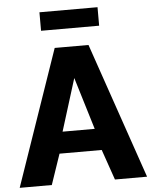

<svg xmlns="http://www.w3.org/2000/svg" viewBox="-60 -951 789 1000"><g transform="rotate(-5 335.0 -451.0)"><path d="M184.1 -805.2V-901.9H487.8V-805.2ZM247.1 -710H423.8L668 0H500L444.8 -159.2H224.1L169.9 0H2ZM418 -272 335 -544.9 250 -272Z"/></g></svg>

Font: Rawline ExtraBold
Style: Regular
Weight: 800
Designer: Matt McInerney, Pablo Impallari, Rodrigo Fuenzalida
Foundry: Matt McInerney, Pablo Impallari, Rodrigo Fuenzalida
Version: Version 4.020;PS 004.020;hotconv 1.0.88;makeotf.lib2.5.64775